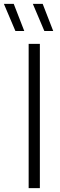

<svg xmlns="http://www.w3.org/2000/svg" viewBox="-64 -965 308 985"><path d="M83 0V-740H140.5V0ZM163.5 -806 104.5 -945H155L209 -806ZM15 -806 -44 -945H6.5L60.5 -806Z"/></svg>

Font: Encode Sans Semi Condensed Light
Style: Regular
Weight: 300
Width: 4
Designer: Multiple Designers
Foundry: Impallari Type
Version: Version 3.000; ttfautohint (v1.8.3) -l 8 -r 50 -G 200 -x 14 